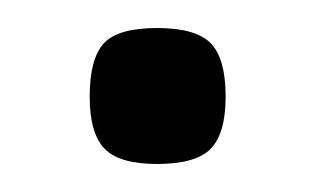

<svg xmlns="http://www.w3.org/2000/svg" viewBox="-20 -367 224 137"><path d="M44 -298Q44 -325 54 -336Q64 -347 92 -347Q120 -347 130.5 -336Q141 -325 141 -298Q141 -272 130.5 -261Q120 -250 92 -250Q65 -250 54.5 -261Q44 -272 44 -298Z"/></svg>

Font: Georama
Style: Regular
Weight: 400
Designer: Jean-Baptiste Levee
Foundry: Production Type
Version: Version 1.000